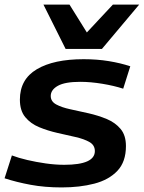

<svg xmlns="http://www.w3.org/2000/svg" viewBox="-29 -810 629 840"><path d="M-9 -30 23 -130Q52 -119 90.5 -110Q129 -101 171 -95Q213 -89 252 -89Q386 -89 386 -149Q386 -175 362.5 -188.5Q339 -202 301.5 -210.5Q264 -219 222 -228.5Q180 -238 142.5 -253.5Q105 -269 81.5 -297.5Q58 -326 58 -374Q58 -463 132 -507Q206 -551 337 -551Q396 -551 447.5 -542.5Q499 -534 541 -520L510 -422Q470 -435 418.5 -443.5Q367 -452 322 -452Q255 -452 224 -434.5Q193 -417 193 -390Q193 -366 217 -353Q241 -340 278.5 -332Q316 -324 358 -314.5Q400 -305 437.5 -289.5Q475 -274 498.5 -246Q522 -218 522 -171Q522 -102 484.5 -62.5Q447 -23 383.5 -6.5Q320 10 241 10Q167 10 105 -1.5Q43 -13 -9 -30ZM580 -790 417 -596H258L161 -790H275L351 -668L465 -790Z"/></svg>

Font: Georama Extended SemiBold
Style: Italic
Weight: 600
Width: 7
Italic angle: -9°
Designer: Jean-Baptiste Levee
Foundry: Production Type
Version: Version 1.000